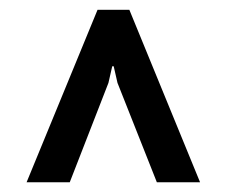

<svg xmlns="http://www.w3.org/2000/svg" viewBox="-20 -731 462 395"><path d="M246.1 -710.9 391.6 -356H302.7L221.7 -560.5L213.9 -594.7H210.9L203.1 -560.5L123.5 -356H34.7L180.7 -710.9Z"/></svg>

Font: Battambang
Style: Regular
Weight: 400
Designer: Danh Hong
Version: Version 8.002; ttfautohint (v1.8.3)